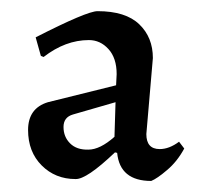

<svg xmlns="http://www.w3.org/2000/svg" viewBox="-20 -667 361 344"><path d="M138.2 -398.9Q159.2 -398.9 185.1 -421.9L187 -483.9L110.8 -461.9Q93.8 -457 93.8 -439.5Q93.8 -421.9 105.5 -410.2Q117.2 -398.4 138.2 -398.9ZM139.2 -595.2Q97.2 -595.2 58.1 -564.9L53.2 -566.9L43.9 -600.1Q135.7 -647 154.8 -647Q205.1 -647 229.5 -623.5Q253.9 -600.1 253.9 -563L242.2 -426.8Q242.2 -399.9 266.1 -399.9Q283.2 -399.9 300.8 -413.1L310.1 -400.9Q297.4 -377.4 279.3 -362.3Q261.7 -347.2 251 -342.8Q194.8 -342.8 189.9 -393.1L186 -394Q134.8 -345.2 115.2 -346.2Q79.1 -346.2 54.7 -370.6Q30.3 -395 30.3 -434.1Q30.3 -473.1 65.9 -483.9L188 -514.2L189 -534.2Q189 -563 174.3 -579.1Q159.7 -595.2 139.2 -595.2Z"/></svg>

Font: Alegreya-Regular
Style: Regular
Weight: 400
Designer: Juan Pablo del Peral
Foundry: Juan Pablo del Peral
Version: Version 1.003